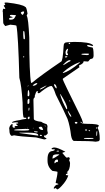

<svg xmlns="http://www.w3.org/2000/svg" viewBox="-29 -1044 811 1490"><path d="M14.6 -1024.4H25.4Q145.5 -1010.7 167 -990.2Q176.8 -990.2 184.6 -937.5L178.7 -925.8V-920.9Q191.4 -902.3 198.2 -751Q198.2 -475.6 211.9 -401.4H218.8Q289.1 -460 444.3 -565.4Q458 -565.4 464.8 -686.5Q464.8 -715.8 492.2 -715.8L546.9 -718.8Q668.9 -718.8 693.4 -693.4V-691.4L688.5 -686.5Q662.1 -695.3 650.4 -695.3L647.5 -691.4V-689.5Q647.5 -681.6 686.5 -675.8Q697.3 -675.8 697.3 -613.3Q697.3 -586.9 676.8 -586.9Q669.9 -586.9 657.2 -568.4L652.3 -566.4L625 -568.4H620.1Q620.1 -551.8 588.9 -538.1Q584 -538.1 584 -532.2L587.9 -522.5L459 -433.6L458 -428.7Q459 -418.9 590.8 -153.3Q609.4 -115.2 615.2 -91.8L608.4 -89.8L599.6 -98.6H595.7Q595.7 -83 647.5 -83Q738.3 -83 738.3 -67.4L727.5 -52.7Q745.1 -23.4 745.1 35.2Q745.1 53.7 724.6 53.7L713.9 55.7Q675.8 49.8 554.7 49.8H546.9Q530.3 49.8 522.5 8.8Q513.7 -67.4 495.1 -121.1Q473.6 -171.9 404.3 -308.6Q381.8 -377 369.1 -377Q346.7 -376 294.9 -335.9Q279.3 -320.3 269.5 -320.3Q262.7 -323.2 262.7 -326.2V-327.1L266.6 -333V-335.9H257.8Q251 -335.9 240.2 -298.8L242.2 -290Q230.5 -283.2 230.5 -267.6L233.4 -122.1Q233.4 -105.5 292 -98.6Q303.7 -88.9 333 -80.1L339.8 -66.4L337.9 -46.9V-32.2L341.8 -12.7V-9.8Q335.9 2 321.3 8.8L319.3 7.8H312.5V12.7Q312.5 22.5 331.1 28.3V31.2Q331.1 36.1 314.5 38.1L251 22.5Q126 15.6 80.1 5.9L61.5 10.7Q43.9 2 43.9 -33.2V-40L42 -42Q42 -66.4 62.5 -81.1H68.4V-59.6L73.2 -53.7H89.8L85 -60.5V-64.5L96.7 -66.4H109.4V-67.4L93.8 -83L112.3 -86.9V-89.8Q111.3 -94.7 98.6 -94.7H93.8L64.5 -91.8V-93.8Q64.5 -103.5 126 -112.3Q138.7 -117.2 171.9 -121.1L175.8 -126V-127.9Q175.8 -130.9 157.2 -130.9Q146.5 -130.9 146.5 -247.1Q137.7 -385.7 121.1 -440.4Q112.3 -773.4 98.6 -843.8Q98.6 -848.6 50.8 -852.5L11.7 -841.8Q-2.9 -857.4 -3.9 -867.2L-6.8 -951.2L-8.8 -956.1Q-5.9 -976.6 -2 -976.6L11.7 -973.6V-976.6Q11.7 -983.4 1 -997.1V-1002.9Q11.7 -1003.9 11.7 -1007.8L6.8 -1016.6V-1023.4ZM132.8 -946.3V-942.4Q140.6 -928.7 148.4 -928.7Q158.2 -941.4 158.2 -953.1L153.3 -955.1Q140.6 -955.1 132.8 -946.3ZM47.9 -923.8V-921.9Q47.9 -916 68.4 -912.1V-908.2Q42 -906.2 42 -900.4V-894.5L45.9 -891.6H59.6Q81.1 -891.6 88.9 -915L95.7 -921.9Q95.7 -928.7 62.5 -928.7H57.6Q47.9 -927.7 47.9 -923.8ZM155.3 -804.7 151.4 -798.8V-771.5Q151.4 -739.3 158.2 -739.3H160.2L164.1 -743.2V-761.7Q162.1 -804.7 155.3 -804.7ZM503.9 -710V-707L506.8 -703.1H512.7L515.6 -707V-709L512.7 -711.9ZM479.5 -633.8Q481.4 -616.2 486.3 -616.2H495.1Q499 -616.2 499 -621.1L492.2 -636.7L499 -661.1V-666H497.1Q479.5 -658.2 479.5 -633.8ZM602.5 -623Q602.5 -618.2 647.5 -616.2Q661.1 -618.2 661.1 -623V-627L652.3 -627.9H625Q602.5 -627.9 602.5 -623ZM151.4 -607.4V-600.6L155.3 -597.7L160.2 -602.5L155.3 -607.4ZM474.6 -602.5 479.5 -597.7H481.4Q490.2 -597.7 493.2 -604.5V-607.4H488.3Q475.6 -607.4 474.6 -602.5ZM460.9 -539.1H462.9Q467.8 -539.1 503.9 -563.5Q517.6 -567.4 517.6 -572.3V-577.1H510.7Q493.2 -577.1 460.9 -541ZM459 -481.4V-477.5H460.9Q508.8 -489.3 588.9 -556.6L590.8 -561.5H588.9Q520.5 -537.1 459 -481.4ZM225.6 -381.8V-378.9H230.5Q248 -378.9 259.8 -394.5V-399.4Q241.2 -399.4 225.6 -381.8ZM389.6 -385.7Q400.4 -358.4 410.2 -358.4L411.1 -360.4V-361.3Q407.2 -390.6 392.6 -390.6Q389.6 -390.6 389.6 -385.7ZM184.6 -375V-374H187.5L191.4 -377V-380.9H189.5ZM280.3 -351.6 281.2 -349.6H283.2Q307.6 -357.4 331.1 -378.9V-380.9Q280.3 -357.4 280.3 -351.6ZM185.5 -312.5V-299.8L189.5 -296.9H192.4Q199.2 -298.8 199.2 -312.5V-315.4Q199.2 -328.1 194.3 -344.7H192.4Q185.5 -344.7 185.5 -312.5ZM437.5 -313.5V-312.5Q451.2 -259.8 486.3 -197.3H492.2V-203.1Q492.2 -231.4 440.4 -313.5ZM184.6 -258.8V-240.2L187.5 -237.3Q199.2 -237.3 199.2 -251V-272.5L196.3 -276.4H192.4Q184.6 -272.5 184.6 -258.8ZM508.8 -264.6V-260.7L513.7 -255.9H515.6V-260.7L512.7 -264.6ZM194.3 -208 192.4 -199.2V-185.5H194.3Q199.2 -186.5 199.2 -199.2V-208ZM497.1 -183.6V-180.7Q506.8 -149.4 520.5 -137.7H524.4Q524.4 -148.4 500 -182.6L499 -183.6ZM185.5 -126 192.4 -119.1H194.3Q201.2 -122.1 201.2 -130.9Q200.2 -139.6 196.3 -139.6Q185.5 -134.8 185.5 -126ZM551.8 -93.8V-89.8L556.6 -85H567.4L572.3 -89.8V-91.8Q569.3 -98.6 560.5 -98.6Q551.8 -96.7 551.8 -93.8ZM317.4 -69.3V-67.4L322.3 -62.5H324.2V-66.4L321.3 -69.3ZM271.5 -52.7Q282.2 -35.2 300.8 -35.2H301.8L305.7 -39.1Q298.8 -57.6 292 -60.5H285.2Q275.4 -60.5 271.5 -52.7ZM715.8 -55.7V-48.8L718.8 -45.9H722.7V-52.7L718.8 -55.7ZM180.7 -52.7V-48.8H185.5L182.6 -52.7ZM225.6 -48.8H232.4L228.5 -52.7ZM82 -37.1V-35.2L83 -33.2V-32.2L146.5 -30.3H155.3Q198.2 -30.3 198.2 -37.1V-39.1Q198.2 -43 168.9 -43.9Q96.7 -42 82 -37.1ZM629.9 -35.2 635.7 -30.3H642.6L647.5 -35.2L643.6 -39.1H633.8ZM657.2 -33.2V-32.2L663.1 -26.4H669.9V-33.2ZM718.8 -12.7V10.7H720.7Q725.6 10.7 725.6 -16.6V-26.4H724.6Q718.8 -25.4 718.8 -12.7ZM235.4 -23.4V-19.5L255.9 -16.6L264.6 -18.6V-19.5Q264.6 -25.4 240.2 -25.4ZM121.1 -11.7 267.6 8.8V3.9Q267.6 -14.6 184.6 -14.6H124ZM280.3 3.9V7.8L283.2 10.7H293.9L296.9 7.8Q294.9 2 287.1 2ZM622.1 31.2 623 33.2H628.9L657.2 35.2L688.5 33.2H693.4L697.3 29.3V28.3L688.5 26.4H635.7Q623 26.4 622.1 31.2ZM393.6 100.6Q418 100.6 476.6 132.8V134.8Q455.1 139.6 455.1 143.6Q483.4 179.7 489.3 179.7L503.9 175.8Q508.8 175.8 512.7 184.6L507.8 201.2Q514.6 213.9 514.6 221.7Q514.6 275.4 489.3 292Q489.3 295.9 497.1 295.9V298.8Q497.1 301.8 482.4 307.6V314.5L501 317.4Q491.2 347.7 466.8 378.9Q428.7 425.8 414.1 425.8L403.3 415Q396.5 419.9 389.6 419.9L387.7 415Q400.4 387.7 421.9 387.7L423.8 385.7V384.8Q423.8 380.9 403.3 376V372.1Q417 314.5 417 293.9V290Q417 287.1 377.9 282.2Q339.8 252 339.8 203.1V191.4Q339.8 127.9 380.9 127.9Q396.5 122.1 396.5 118.2L393.6 114.3H374L371.1 111.3V109.4Q377.9 100.6 393.6 100.6ZM410.2 129.9V131.8H427.7V126H414.1ZM377.9 182.6V186.5Q388.7 186.5 430.7 157.2V155.3L421.9 153.3Q380.9 153.3 380.9 168.9ZM393.6 216.8V220.7L396.5 223.6L407.2 213.9H418.9L420.9 205.1V198.2L415 193.4H414.1Q393.6 197.3 393.6 216.8Z"/></svg>

Font: Love Ya Like A Sister
Style: Regular
Weight: 400
Designer: Kimberly Geswein
Foundry: Kimberly Geswein
Version: Version 1.002 2007